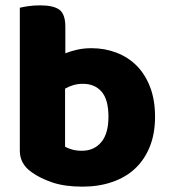

<svg xmlns="http://www.w3.org/2000/svg" viewBox="-20 -681 630 717"><path d="M322 -501Q371 -501 414.5 -484.5Q458 -468 490 -436Q522 -404 540.5 -356Q559 -308 559 -245Q559 -182 539.5 -133.5Q520 -85 485 -52Q450 -19 399.5 -1.5Q349 16 288 16Q222 16 176 0.5Q130 -15 98 -38Q54 -69 54 -118V-652Q65 -655 85.5 -658Q106 -661 130 -661Q180 -661 202 -644.5Q224 -628 224 -581V-482Q244 -490 268.5 -495.5Q293 -501 322 -501ZM290 -368Q270 -368 253.5 -363Q237 -358 223 -350V-133Q234 -127 249.5 -122.5Q265 -118 286 -118Q331 -118 358 -150Q385 -182 385 -245Q385 -309 359.5 -338.5Q334 -368 290 -368Z"/></svg>

Font: Baloo 2 ExtraBold
Style: Regular
Weight: 800
Designer: Sarang Kulkarni and Ek Type
Foundry: Ek Type
Version: Version 1.640;hotconv 1.0.111;makeotfexe 2.5.65597; ttfautoh